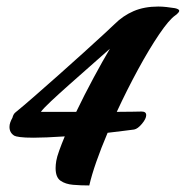

<svg xmlns="http://www.w3.org/2000/svg" viewBox="-20 -567 568 587"><path d="M253 0Q227 0 203.5 -2Q180 -4 165 -14.5Q150 -25 150 -53Q150 -58 150.5 -63.5Q151 -69 152 -75Q154 -87 161 -106.5Q168 -126 178 -150Q147 -148 123.5 -147Q100 -146 83 -146Q55 -146 41 -148Q27 -150 24 -152Q9 -161 9 -179Q9 -186 11.5 -193Q14 -200 18 -207Q21 -219 28 -224Q49 -241 84 -271.5Q119 -302 159 -337.5Q199 -373 236 -406.5Q273 -440 298.5 -463.5Q324 -487 330 -493Q356 -519 388.5 -533Q421 -547 464 -547Q476 -547 489 -545.5Q502 -544 515 -542Q528 -539 528 -534Q528 -529 516 -520Q497 -507 466.5 -462Q436 -417 402 -354.5Q368 -292 337 -225Q369 -225 386.5 -225.5Q404 -226 413 -226Q427 -226 427 -215Q427 -204 414 -188.5Q401 -173 390 -171Q380 -170 358.5 -167Q337 -164 309 -161Q289 -114 274.5 -72.5Q260 -31 253 0ZM105 -225H213Q238 -277 266 -329Q294 -381 316 -418Q289 -394 256 -365Q223 -336 191.5 -308Q160 -280 136.5 -258Q113 -236 105 -225Z"/></svg>

Font: Praise
Style: Regular
Weight: 400
Designer: Robert E. Leuschke
Foundry: Robert E. Leuschke
Version: Version 1.100; ttfautohint (v1.8.3)